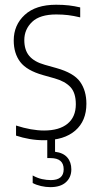

<svg xmlns="http://www.w3.org/2000/svg" viewBox="-20 -568 406 790"><path d="M161.5 9Q131 9 102 4Q73 -1 46 -10V-51.5Q109.5 -31 161.5 -31Q224 -31 258 -59Q292 -87 292 -139Q292 -186 269.8 -209.8Q247.5 -233.5 205 -245.5L157 -259Q90 -278 63.2 -313.2Q36.5 -348.5 36.5 -401.5Q36.5 -465 81.8 -506.8Q127 -548.5 211 -548.5Q239.5 -548.5 263.2 -545.8Q287 -543 310 -537.5V-496.5Q283 -503 260.2 -505.8Q237.5 -508.5 211.5 -508.5Q144 -508.5 112 -477.8Q80 -447 80 -403Q80 -362 100.5 -337.8Q121 -313.5 164 -301.5L212 -288Q283.5 -268 309.5 -231.5Q335.5 -195 335.5 -141Q335.5 -70.5 289.8 -30.8Q244 9 161.5 9ZM187 202Q168.5 202 148.8 197.5Q129 193 114.5 185V154Q134.5 165 153.2 169Q172 173 189 173Q242 173 242 128.5Q242 82.5 188 82.5H174.5V-10H206.5V56.5Q240 60.5 256.8 79.8Q273.5 99 273.5 129Q273.5 161.5 251.2 181.8Q229 202 187 202Z"/></svg>

Font: Encode Sans Cnd XLt
Style: Regular
Weight: 200
Width: 3
Designer: Multiple Designers
Foundry: Impallari Type
Version: Version 3.002; ttfautohint (v1.8.3) -l 8 -r 50 -G 200 -x 14 